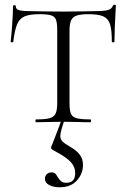

<svg xmlns="http://www.w3.org/2000/svg" viewBox="-20 -517 535 812"><path d="M36 -340Q36 -338 30.5 -338Q25 -338 25 -340Q28 -362 31.5 -412.5Q35 -463 35 -490Q35 -495 41 -495Q47 -495 47 -490Q47 -477 62 -473.5Q77 -470 99 -470Q187 -468 250 -468L337 -469Q355 -470 384 -470Q420 -470 436.5 -474.5Q453 -479 458 -494Q460 -497 465 -497Q470 -497 470 -494Q464 -386 464 -340Q464 -338 458.5 -338Q453 -338 453 -340Q453 -390 445.5 -414Q438 -438 417.5 -447.5Q397 -457 354 -457Q321 -457 304 -451Q287 -445 280.5 -430.5Q274 -416 274 -387V-81Q274 -50 280 -36Q286 -22 304.5 -17Q323 -12 363 -12Q365 -12 365 -6Q365 0 363 0Q332 0 315 -1L247 -2L182 -1Q164 0 132 0Q130 0 130 -6Q130 -12 132 -12Q171 -12 189.5 -17Q208 -22 215 -36.5Q222 -51 222 -81V-389Q222 -419 217 -433Q212 -447 196.5 -452Q181 -457 147 -457Q105 -457 83.5 -447.5Q62 -438 52 -413.5Q42 -389 36 -340ZM235 58Q235 72 244 81Q253 90 277 104Q302 118 316.5 136Q331 154 331 181Q331 217 305.5 246Q280 275 232 275Q206 275 188 265.5Q170 256 170 239Q170 227 178 219.5Q186 212 198 212Q208 212 213.5 217Q219 222 224 232Q232 244 239 250Q246 256 261 256Q298 256 298 215Q298 189 279.5 168.5Q261 148 212 122Q204 118 200 115Q196 112 196 108Q196 103 202 91L230 18Q231 15 243 -19L255 -18Q247 7 241 27Q235 47 235 58Z"/></svg>

Font: Cormorant SC Light
Style: Regular
Weight: 300
Designer: Christian Thalmann (Catharsis Fonts)
Foundry: Catharsis Fonts
Version: Version 4.000